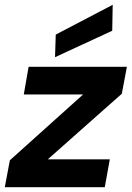

<svg xmlns="http://www.w3.org/2000/svg" viewBox="-32 -779 548 799"><path d="M-12 0 9 -112 314 -386H67L87 -501H496L475 -389L167 -116H425L404 0ZM197 -541 200 -635 437 -759 435 -651Z"/></svg>

Font: DM Sans 17pt ExtraBold
Style: Italic
Weight: 800
Italic angle: -10°
Version: Version 4.004;gftools[0.9.30]